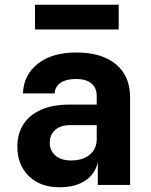

<svg xmlns="http://www.w3.org/2000/svg" viewBox="-20 -782 640 812"><path d="M232.5 10Q150 10 101.7 -37.5Q53.4 -85 53.4 -162Q53.4 -217.2 79.4 -256.9Q105.4 -296.6 154.4 -318.1Q203.5 -339.6 271.8 -339.6H389.1V-375.8Q389.1 -410.3 366.5 -429.2Q343.9 -448 301 -448Q260.9 -448 237 -432.4Q213 -416.8 211 -387.1H76.9Q80.2 -465.7 140.3 -512.8Q200.5 -560 302.7 -560Q410.3 -560 470.2 -510.3Q530.1 -460.6 530.1 -371.2V0H393.5V-107.6H370.9L395.9 -124.2Q395.9 -83.4 375.9 -53.1Q355.9 -22.8 319.3 -6.4Q282.8 10 232.5 10ZM280.8 -103.4Q330.7 -103.4 359.9 -128.2Q389.1 -152.9 389.1 -193.5V-252.7H275.8Q235.2 -252.7 212.8 -232.1Q190.4 -211.5 190.4 -178.6Q190.4 -145.3 214.1 -124.4Q237.8 -103.4 280.8 -103.4ZM128 -657.3V-762H482V-657.3Z"/></svg>

Font: JetBrains Mono
Style: Regular
Weight: 400
Monospace: yes
Designer: Philipp Nurullin, Konstantin Bulenkov
Foundry: JetBrains
Version: Version 2.305